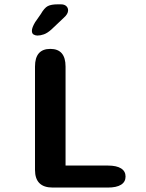

<svg xmlns="http://www.w3.org/2000/svg" viewBox="-20 -844 659 864"><path d="M275 -99H465.5Q504.5 -99 524.8 -86.2Q545 -73.5 545 -49.5Q545 -25.5 524.8 -12.8Q504.5 0 465.5 0H217Q137.5 0 137.5 -79.5V-544.5Q137.5 -624 206.5 -624Q275 -624 275 -544.5ZM148.5 -684Q139.5 -684 131.5 -688.5Q123.5 -693 123.5 -705.5Q123.5 -719.5 138 -744L163.5 -780.5Q179.5 -808.5 195 -816.5Q210.5 -824.5 239.5 -824.5H254Q269.5 -824.5 278 -816.8Q286.5 -809 286.5 -797.5Q286.5 -781 267 -764L211 -711Q193 -695 177.5 -689.5Q162 -684 148.5 -684Z"/></svg>

Font: Sono ExtraLight Monospace SemiBold
Style: Regular
Weight: 600
Version: Version 2.112